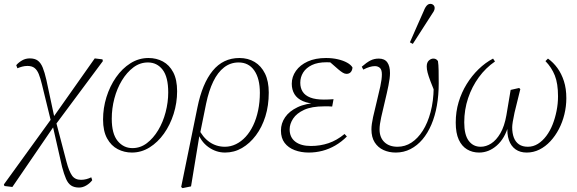

<svg xmlns="http://www.w3.org/2000/svg" viewBox="-49 -776 2983 993"><path d="M-26 186 -29 178 217 -162 226 -169 441 -474 481 -469 483 -460 236 -128 229 -122 15 191ZM216 -143 168 -339Q160 -372 151.5 -393Q143 -414 129.5 -424.5Q116 -435 93 -435Q79 -435 66 -431.5Q53 -428 41 -423L35 -439Q47 -453 65 -463.5Q83 -474 105 -474Q131 -474 146.5 -462.5Q162 -451 172 -426.5Q182 -402 191 -362L234 -161H239ZM360 194Q335 194 319 183.5Q303 173 292.5 149Q282 125 272 87L222 -133H216L240 -149L295 61Q308 110 323.5 132Q339 154 370 154Q384 154 397.5 150.5Q411 147 423 141L428 156Q416 172 397.5 183Q379 194 360 194Z M633 13Q594 13 560 -4.5Q526 -22 505 -60Q484 -98 484 -158Q484 -217 501.5 -273.5Q519 -330 551 -376Q583 -422 626 -449Q669 -476 719 -476Q760 -476 793.5 -458Q827 -440 847 -402Q867 -364 867 -304Q867 -244 849 -187Q831 -130 799 -85Q767 -40 724.5 -13.5Q682 13 633 13ZM636 -10Q677 -10 710.5 -35.5Q744 -61 769 -102.5Q794 -144 807.5 -195.5Q821 -247 821 -298Q821 -378 792 -415.5Q763 -453 716 -453Q675 -453 641 -427.5Q607 -402 581.5 -360Q556 -318 542.5 -266.5Q529 -215 529 -162Q529 -84 559.5 -47Q590 -10 636 -10Z M895 197 888 191 972 -220Q997 -344 1051 -410Q1105 -476 1189 -476Q1234 -476 1268 -455.5Q1302 -435 1321.5 -395.5Q1341 -356 1341 -297Q1341 -230 1323.5 -174Q1306 -118 1274.5 -76Q1243 -34 1202.5 -10.5Q1162 13 1115 13Q1068 13 1028 -16Q988 -45 971 -98L976 -114Q999 -66 1034.5 -41.5Q1070 -17 1114 -17Q1144 -17 1171.5 -30.5Q1199 -44 1221.5 -68.5Q1244 -93 1260.5 -127.5Q1277 -162 1286 -205Q1295 -248 1295 -296Q1295 -370 1266 -411.5Q1237 -453 1185 -453Q1143 -453 1110 -427.5Q1077 -402 1054 -354.5Q1031 -307 1017 -240L985 -82L983 -79L939 188Z M1548 13Q1508 13 1475 0.5Q1442 -12 1423 -37Q1404 -62 1404 -101Q1404 -138 1425.5 -169.5Q1447 -201 1490 -221.5Q1533 -242 1596 -244L1593 -238Q1547 -240 1517.5 -253Q1488 -266 1474 -289Q1460 -312 1460 -343Q1460 -379 1481.5 -409.5Q1503 -440 1542.5 -458Q1582 -476 1637 -476Q1670 -476 1698 -469.5Q1726 -463 1746 -452Q1766 -441 1774 -427Q1773 -412 1765 -403Q1757 -394 1743 -394Q1734 -394 1724 -400Q1714 -406 1701 -417L1654 -458H1707L1706 -445Q1687 -450 1672 -452Q1657 -454 1640 -454Q1594 -454 1564 -439.5Q1534 -425 1519 -401Q1504 -377 1504 -348Q1504 -321 1516.5 -301.5Q1529 -282 1556 -271.5Q1583 -261 1626 -261Q1638 -261 1651 -261.5Q1664 -262 1676 -263L1669 -225Q1662 -226 1650.5 -226Q1639 -226 1628 -226Q1563 -226 1524 -208Q1485 -190 1467 -162.5Q1449 -135 1449 -107Q1449 -66 1478 -43.5Q1507 -21 1559 -21Q1607 -21 1650 -35.5Q1693 -50 1733 -83L1745 -70Q1717 -42 1685 -23.5Q1653 -5 1618.5 4Q1584 13 1548 13Z M1998 13Q1963 13 1934.5 0Q1906 -13 1889 -39.5Q1872 -66 1872 -107Q1872 -132 1880.5 -170.5Q1889 -209 1899.5 -250.5Q1910 -292 1918 -329.5Q1926 -367 1926 -391Q1926 -416 1915.5 -425Q1905 -434 1890 -434Q1877 -434 1862 -429.5Q1847 -425 1830 -416L1822 -431Q1847 -453 1866.5 -463Q1886 -473 1910 -473Q1940 -473 1954 -453.5Q1968 -434 1968 -398Q1968 -373 1960 -333.5Q1952 -294 1941.5 -251Q1931 -208 1922.5 -169.5Q1914 -131 1914 -107Q1914 -65 1939 -41Q1964 -17 2007 -17Q2046 -17 2079 -38.5Q2112 -60 2137.5 -100Q2163 -140 2178 -196.5Q2193 -253 2194 -322Q2194 -335 2193 -349Q2192 -363 2192 -379L2205 -339L2204 -288Q2187 -330 2177 -356.5Q2167 -383 2162.5 -400.5Q2158 -418 2158 -432Q2158 -453 2169 -463Q2180 -473 2192 -473Q2201 -473 2206.5 -469.5Q2212 -466 2216 -460Q2219 -442 2219.5 -411.5Q2220 -381 2220 -345Q2220 -284 2210.5 -230Q2201 -176 2182 -131.5Q2163 -87 2136 -55Q2109 -23 2074 -5Q2039 13 1998 13ZM2071 -557Q2089 -598 2106.5 -638Q2124 -678 2142 -718Q2147 -731 2152 -739Q2157 -747 2163 -751.5Q2169 -756 2176 -756Q2186 -756 2192.5 -750Q2199 -744 2199 -734Q2199 -726 2194 -717Q2189 -708 2176 -689Q2154 -654 2131 -619Q2108 -584 2086 -549Z M2429 13Q2394 13 2366.5 -3.5Q2339 -20 2323.5 -54Q2308 -88 2308 -142Q2308 -198 2323 -248Q2338 -298 2364.5 -341Q2391 -384 2426 -418Q2461 -452 2501 -473L2511 -458Q2463 -425 2427.5 -376.5Q2392 -328 2372 -268.5Q2352 -209 2352 -143Q2352 -79 2375 -48Q2398 -17 2437 -17Q2465 -17 2491.5 -34Q2518 -51 2539 -87Q2560 -123 2570 -180L2592 -311L2636 -321L2642 -315L2612 -193Q2606 -166 2603 -146.5Q2600 -127 2600 -118Q2600 -87 2608.5 -64.5Q2617 -42 2635 -29.5Q2653 -17 2681 -17Q2709 -17 2733 -32Q2757 -47 2776.5 -73Q2796 -99 2809 -132Q2822 -165 2829.5 -202.5Q2837 -240 2837 -278Q2837 -344 2820.5 -385.5Q2804 -427 2772 -460L2785 -473Q2813 -453 2834 -424Q2855 -395 2867.5 -356.5Q2880 -318 2880 -268Q2880 -226 2870 -185Q2860 -144 2841.5 -108.5Q2823 -73 2797.5 -45.5Q2772 -18 2741 -2.5Q2710 13 2675 13Q2641 13 2617.5 -3.5Q2594 -20 2583 -51.5Q2572 -83 2576 -127L2581 -128Q2562 -60 2520.5 -23.5Q2479 13 2429 13Z"/></svg>

Font: Source Serif 4 36pt Light
Style: Italic
Weight: 300
Italic angle: -12°
Designer: Frank Grießhammer
Foundry: Adobe Systems Incorporated
Version: Version 4.004;hotconv 1.0.116;makeotfexe 2.5.65601